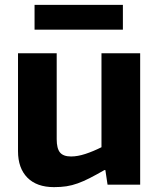

<svg xmlns="http://www.w3.org/2000/svg" viewBox="-20 -759 653 789"><path d="M202 10Q131 10 92.5 -29Q54 -68 54 -138V-540H213V-187Q213 -149 226.5 -132.5Q240 -116 272 -116Q299 -116 331 -126.5Q363 -137 397 -154V-540H556V0H422L413 -60H409Q374 -40 348.5 -27Q323 -14 299.5 -5.5Q276 3 253 6.5Q230 10 202 10ZM122 -739H485V-637H122Z"/></svg>

Font: Encode Sans Narrow
Style: Bold
Weight: 700
Designer: Pablo Impallari, Andres Torresi
Foundry: Pablo Impallari, Andres Torresi
Version: Version 1.000; ttfautohint (v1.00) -l 8 -r 50 -G 200 -x 14 -